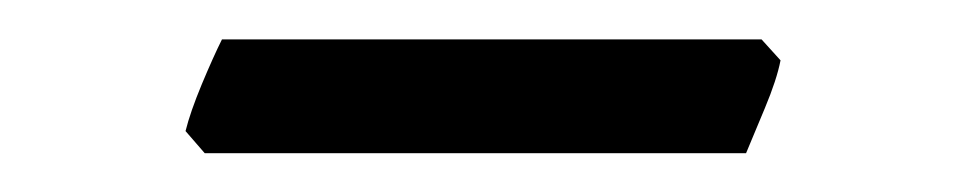

<svg xmlns="http://www.w3.org/2000/svg" viewBox="-20 -606 494 98"><path d="M378.4 -575.2Q376.5 -565.4 370.4 -550.8Q364.3 -536.1 360.8 -527.8H84.5L74.7 -539.1Q77.1 -548.8 83 -563Q88.9 -577.1 93.3 -585.9H368.7Z"/></svg>

Font: Dai Banna SIL Light
Style: Regular
Weight: 300
Designer: Victor Gaultney
Foundry: SIL International
Version: Version 4.000